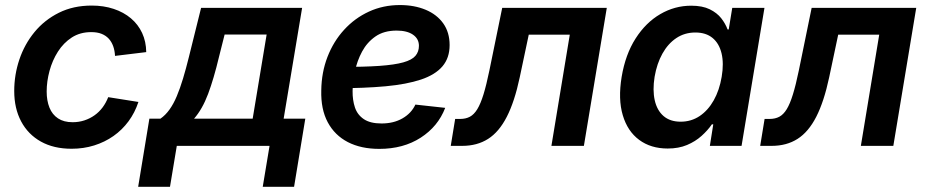

<svg xmlns="http://www.w3.org/2000/svg" viewBox="-20 -566 3594 745"><path d="M257.8 11.2Q188.5 11.2 138.7 -16.6Q88.9 -44.4 62 -95Q35.2 -145.5 35.2 -212.9Q35.2 -275.9 55.2 -335.2Q75.2 -394.5 114 -441.7Q152.8 -488.8 208.7 -516.6Q264.6 -544.4 335.9 -544.4Q382.3 -544.4 421.1 -531.5Q460 -518.6 488 -494.9Q516.1 -471.2 531.5 -438Q546.9 -404.8 547.4 -363.8L426.3 -349.1Q425.3 -369.6 419.2 -386.7Q413.1 -403.8 401.9 -416Q390.6 -428.2 374 -434.8Q357.4 -441.4 334 -441.4Q291 -441.4 258.8 -420.7Q226.6 -399.9 204.8 -365.7Q183.1 -331.5 172.1 -290.8Q161.1 -250 161.1 -210.9Q161.1 -175.3 171.9 -148.4Q182.6 -121.6 205.1 -106.7Q227.5 -91.8 261.7 -91.8Q286.1 -91.8 307.6 -98.9Q329.1 -106 346.9 -118.7Q364.7 -131.3 378.2 -149.4Q391.6 -167.5 399.9 -189L517.1 -170.4Q503.4 -128.9 478.8 -95.5Q454.1 -62 420.4 -38.3Q386.7 -14.6 345.5 -1.7Q304.2 11.2 257.8 11.2Z M516.1 158.7 559.6 -105.5H602.5Q622.1 -119.1 637.7 -140.9Q653.3 -162.6 666 -192.9Q678.7 -223.1 690.2 -261.2Q701.7 -299.3 712.9 -344.7L760.3 -535.6H1152.3L1080.6 -105.5H1164.6L1121.1 158.7H999.5L1025.9 0H666L639.6 158.7ZM732.9 -105.5H960.4L1014.6 -432.1H851.6L829.6 -344.7Q809.6 -260.7 787.4 -201.4Q765.1 -142.1 732.9 -105.5Z M1451.7 11.7Q1380.9 11.7 1329.8 -14.6Q1278.8 -41 1251.7 -91.6Q1224.6 -142.1 1226.6 -215.3Q1227.5 -285.2 1250.7 -345.2Q1273.9 -405.3 1315.2 -450.4Q1356.4 -495.6 1411.6 -521Q1466.8 -546.4 1531.7 -546.4Q1587.9 -546.4 1631.6 -528.1Q1675.3 -509.8 1700 -475.1Q1724.6 -440.4 1724.6 -391.1Q1724.6 -341.3 1696.8 -308.6Q1668.9 -275.9 1613.5 -257.3Q1558.1 -238.8 1476.1 -231.2Q1394 -223.6 1285.6 -223.6L1299.8 -306.2Q1392.1 -306.2 1451.7 -310.3Q1511.2 -314.5 1544.9 -324Q1578.6 -333.5 1592 -349.4Q1605.5 -365.2 1605.5 -388.2Q1605.5 -415.5 1582.5 -431.4Q1559.6 -447.3 1519 -447.3Q1469.7 -447.3 1437 -424.6Q1404.3 -401.9 1385 -366Q1365.7 -330.1 1357.2 -289.3Q1348.6 -248.5 1348.1 -212.9Q1347.7 -177.7 1357.2 -149.2Q1366.7 -120.6 1391.6 -103.8Q1416.5 -86.9 1460.4 -86.9Q1507.3 -86.9 1541.7 -106.7Q1576.2 -126.5 1591.8 -160.2L1707.5 -147.5Q1679.7 -75.2 1612.3 -31.7Q1544.9 11.7 1451.7 11.7Z M1729 0 1746.1 -104.5H1765.6Q1787.1 -104.5 1803.2 -113Q1819.3 -121.6 1832 -142.3Q1844.7 -163.1 1856 -199.5Q1867.2 -235.8 1878.9 -292.5L1928.7 -535.6H2334.5L2245.6 0H2119.6L2190.9 -431.6H2031.7L1996.6 -265.6Q1976.6 -171.4 1946.5 -112.8Q1916.5 -54.2 1874 -27.1Q1831.5 0 1773.4 0Z M2570.8 10.3Q2505.4 10.3 2460.2 -23.2Q2415 -56.6 2396.5 -118.9Q2377.9 -181.2 2392.1 -267.6Q2406.7 -355 2446.3 -416.7Q2485.8 -478.5 2542 -511.2Q2598.1 -543.9 2662.1 -543.9Q2705.6 -543.9 2733.9 -530Q2762.2 -516.1 2778.6 -495.1Q2794.9 -474.1 2803.2 -451.7H2807.6L2821.3 -535.6H2946.3L2857.4 0H2734.4L2747.6 -83.5H2742.2Q2726.1 -60.1 2702.1 -38.6Q2678.2 -17.1 2645.8 -3.4Q2613.3 10.3 2570.8 10.3ZM2621.1 -93.8Q2662.1 -93.8 2694.8 -115.7Q2727.5 -137.7 2749.5 -176.8Q2771.5 -215.8 2780.3 -268.1Q2789.1 -320.3 2779.8 -358.9Q2770.5 -397.5 2744.9 -418.7Q2719.2 -439.9 2678.2 -439.9Q2636.7 -439.9 2604.2 -418.2Q2571.8 -396.5 2550.3 -357.9Q2528.8 -319.3 2520 -268.1Q2511.7 -216.3 2520.5 -177Q2529.3 -137.7 2554.7 -115.7Q2580.1 -93.8 2621.1 -93.8Z M2929.7 0 2946.8 -104.5H2966.3Q2987.8 -104.5 3003.9 -113Q3020 -121.6 3032.7 -142.3Q3045.4 -163.1 3056.6 -199.5Q3067.9 -235.8 3079.6 -292.5L3129.4 -535.6H3535.2L3446.3 0H3320.3L3391.6 -431.6H3232.4L3197.3 -265.6Q3177.2 -171.4 3147.2 -112.8Q3117.2 -54.2 3074.7 -27.1Q3032.2 0 2974.1 0Z"/></svg>

Font: Inter 20pt SemiBold
Style: Italic
Weight: 600
Italic angle: -9.3988°
Version: Version 4.001;git-66647c0bb